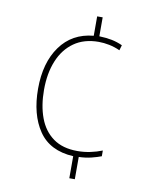

<svg xmlns="http://www.w3.org/2000/svg" viewBox="-83 -786 678 858"><g transform="rotate(10 256.0 -357.0)"><path d="M313 -638Q345 -637 370 -632Q395 -627 419 -616L412 -592Q388 -603 363 -608Q338 -613 315 -613Q249 -613 203.5 -581Q158 -549 134.5 -492Q111 -435 111 -360Q111 -288 131.5 -233Q152 -178 195 -147Q238 -116 305 -116Q335 -116 363.5 -122Q392 -128 417 -138V-112Q399 -105 373 -98.5Q347 -92 316 -91V10H291V-90Q184 -96 134 -169.5Q84 -243 84 -360Q84 -478 137.5 -552.5Q191 -627 288 -636V-724H313Z"/></g></svg>

Font: Noto Sans Myanmar UI SemiCondensed Thin
Style: Regular
Weight: 100
Width: 4
Designer: Monotype Design Team
Foundry: Monotype Imaging Inc.
Version: Version 2.103; ttfautohint (v1.8.4.7-5d5b)